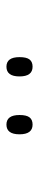

<svg xmlns="http://www.w3.org/2000/svg" viewBox="226 -986 124 617"><g transform="rotate(90 288.5 -678.0)"><path d="M164.1 -678.2Q164.1 -700.7 171.6 -710.4Q179.2 -720.2 194.8 -720.2Q226.1 -720.2 226.1 -678.2Q226.1 -636.2 194.8 -636.2Q164.1 -636.2 164.1 -678.2ZM350.1 -678.2Q350.1 -700.7 357.7 -710.4Q365.2 -720.2 380.9 -720.2Q412.1 -720.2 412.1 -678.2Q412.1 -636.2 380.9 -636.2Q350.1 -636.2 350.1 -678.2Z"/></g></svg>

Font: Zoram GWebM Light
Style: Regular
Weight: 300
Foundry: Ascender Corporation
Version: Version 1.000